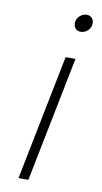

<svg xmlns="http://www.w3.org/2000/svg" viewBox="-83 -747 416 786"><g transform="rotate(10 125.5 -353.5)"><path d="M242 -677Q242 -659 229 -646.5Q216 -634 199 -634Q186 -634 178 -642.5Q170 -651 170 -665Q170 -682 183 -694.5Q196 -707 213 -707Q226 -707 234 -698.5Q242 -690 242 -677ZM198 -521 94 0H53L157 -521Z"/></g></svg>

Font: TypoPRO Montserrat
Style: Italic
Weight: 275
Italic angle: -11.3°
Designer: Julieta Ulanovsky
Foundry: Julieta Ulanovsky
Version: Version 6.001